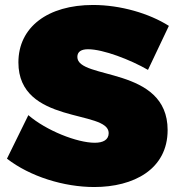

<svg xmlns="http://www.w3.org/2000/svg" viewBox="-20 -739 704 772"><path d="M575 -458 659 -635C580 -685 465 -719 354 -719C172 -719 54 -630 54 -488C54 -237 417 -299 417 -204C417 -177 395 -165 361 -165C290 -165 166 -214 94 -276L8 -101C101 -29 237 13 359 13C517 13 654 -58 654 -216C654 -474 291 -417 291 -510C291 -532 308 -541 334 -541C395 -541 504 -499 575 -458Z"/></svg>

Font: Montserrat arm Black
Style: Regular
Weight: 900
Designer: Julieta Ulanovsky
Foundry: Julieta Ulanovsky
Version: Version 6.000;PS 006.000;hotconv 1.0.88;makeotf.lib2.5.64775